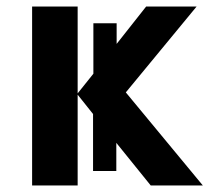

<svg xmlns="http://www.w3.org/2000/svg" viewBox="-20 -566 639 586"><path d="M78 -546V0H217V-277L264 -218V-44H335V-130L440 0H599L364 -284L580 -546H426L336 -432V-495H265V-341L217 -281V-546Z"/></svg>

Font: Passageway
Style: Regular
Weight: 700
Foundry: Ascender Corporation
Version: Version 1.11